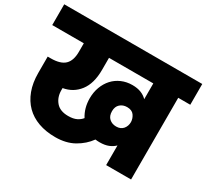

<svg xmlns="http://www.w3.org/2000/svg" viewBox="-162 -966 1292 1201"><g transform="rotate(30 484.5 -366.0)"><path d="M649 -240Q681 -240 698.5 -260.5Q716 -281 716 -311Q715 -337 699.5 -358.5Q684 -380 649 -380Q619 -380 599 -362Q579 -344 579 -311Q579 -276 599 -258Q619 -240 649 -240ZM609 -103Q601 -103 593.5 -103.5Q586 -104 578 -105Q543 -56 486.5 -24Q430 8 352 8Q284 8 230 -11.5Q176 -31 138.5 -68.5Q101 -106 80.5 -161Q60 -216 60 -287V-405H82Q152 -405 183 -435Q214 -465 214 -528V-590H-14V-740H983V-590H896V0H716V-142Q698 -124 672 -113.5Q646 -103 609 -103ZM356 -147Q393 -147 416 -158.5Q439 -170 452 -187Q418 -241 418 -311Q418 -355 432 -392.5Q446 -430 471 -457.5Q496 -485 531.5 -500.5Q567 -516 609 -516Q645 -516 671.5 -505.5Q698 -495 716 -476V-590H396V-503Q396 -405 353 -349Q310 -293 239 -281V-265Q239 -215 268 -181Q297 -147 356 -147Z"/></g></svg>

Font: SVN-Poppins ExtraBold
Style: Regular
Weight: 800
Designer: Ninad Kale (Devanagari), Jonny Pinhorn (Latin)
Foundry: Indian Type Foundry
Version: Version 3.002 2017; ttfautohint (v1.8.3)